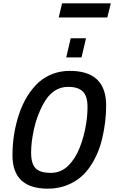

<svg xmlns="http://www.w3.org/2000/svg" viewBox="-20 -1123 686 1154"><path d="M285 -84Q346 -84 389.5 -126.5Q433 -169 459.5 -236.5Q486 -304 498 -381Q506 -433 506 -480Q506 -546 477.5 -573.5Q449 -601 389 -601Q295 -601 239 -496Q202 -427 184.5 -348.5Q167 -270 167 -206Q167 -138 194.5 -111Q222 -84 285 -84ZM268 11Q55 11 55 -189Q55 -319 94.5 -437Q134 -555 212 -628Q292 -697 400 -697Q618 -697 618 -489Q618 -390 594 -289.5Q570 -189 515 -112.5Q460 -36 369 -5Q321 11 268 11ZM470 -778H378L405 -893H497ZM625 -1018H333L353 -1103H646Z"/></svg>

Font: Storia Sans SemiBold
Style: Italic
Weight: 600
Italic angle: -13°
Designer: Campivisivi
Foundry: Accademia di Belle Arti di Urbino and students of MA course of Visual design
Version: Version 60.001;May 25, 2020;FontCreator 12.0.0.2522 64-bit